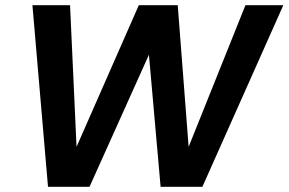

<svg xmlns="http://www.w3.org/2000/svg" viewBox="-20 -720 1112 740"><path d="M165 0 105 -700H250L275 -154L515 -700H665L707 -154L926 -700H1072L760 0H599L554 -509L325 0Z"/></svg>

Font: DM Sans 12pt
Style: Bold Italic
Weight: 700
Italic angle: -10°
Version: Version 4.004;gftools[0.9.30]